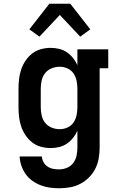

<svg xmlns="http://www.w3.org/2000/svg" viewBox="-20 -784 640 1027"><path d="M296 223Q271 223 246 219.5Q221 216 197.5 207Q174 198 153 183Q132 168 117.5 147.5Q103 127 94.5 102.5Q86 78 85 53H204Q205 69 213 83.5Q221 98 234.5 107Q248 116 264 119Q280 122 296 122Q318 122 338.5 113.5Q359 105 372 87.5Q385 70 389.5 48.5Q394 27 394 5V-85Q385 -64 370.5 -46Q356 -28 337.5 -15.5Q319 -3 296.5 2.5Q274 8 251 8Q225 8 199 1Q173 -6 152.5 -22Q132 -38 117 -60Q102 -82 93.5 -107Q85 -132 82 -158Q79 -184 79 -210V-310Q79 -336 82 -362Q85 -388 93.5 -413Q102 -438 117 -460Q132 -482 152.5 -498Q173 -514 199 -521Q225 -528 251 -528Q274 -528 296.5 -522.5Q319 -517 337.5 -504.5Q356 -492 370.5 -474Q385 -456 394 -435V-520H559V-419H513V5Q513 34 508 63Q503 92 490 118Q477 144 456 165Q435 186 409 199.5Q383 213 354 218Q325 223 296 223ZM299 -93Q321 -93 341 -102Q361 -111 373 -128.5Q385 -146 389.5 -167.5Q394 -189 394 -210V-310Q394 -331 389.5 -352.5Q385 -374 373 -391.5Q361 -409 341 -418Q321 -427 299 -427Q277 -427 256 -418.5Q235 -410 221.5 -393Q208 -376 203 -354Q198 -332 198 -310V-210Q198 -188 203 -166Q208 -144 221.5 -127Q235 -110 256 -101.5Q277 -93 299 -93ZM191 -588 137 -627 244 -764H356L463 -627L409 -588L300 -704Z"/></svg>

Font: Iosevka Etoile
Style: Bold
Weight: 700
Designer: Belleve Invis
Foundry: Belleve Invis
Version: Version 28.1.0; ttfautohint (v1.8.4)